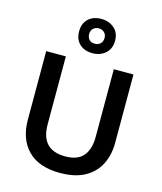

<svg xmlns="http://www.w3.org/2000/svg" viewBox="-143 -1105 1027 1218"><g transform="rotate(15 370.5 -496.0)"><path d="M657 -264Q657 -184 625 -122Q593 -60 529 -25Q465 10 367 10Q228 10 156 -63.5Q84 -137 84 -264V-714H213V-268Q213 -100 372 -100Q454 -100 491 -144.5Q528 -189 528 -269V-714H657ZM370 -777Q317 -777 285 -807Q253 -837 253 -890Q253 -942 285 -972Q317 -1002 370 -1002Q420 -1002 454.5 -972.5Q489 -943 489 -891Q489 -837 454.5 -807Q420 -777 370 -777ZM370 -839Q392 -839 406 -853Q420 -867 420 -890Q420 -913 405.5 -926.5Q391 -940 370 -940Q348 -940 333.5 -926.5Q319 -913 319 -890Q319 -867 332 -853Q345 -839 370 -839Z"/></g></svg>

Font: Noto Sans Cherokee SemiBold
Style: Regular
Weight: 600
Designer: Monotype Design Team
Foundry: Monotype Imaging Inc.
Version: Version 2.001; ttfautohint (v1.8.4.7-5d5b)